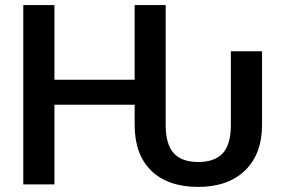

<svg xmlns="http://www.w3.org/2000/svg" viewBox="-20 -731 1118 761"><path d="M1018.6 -527.8V-236.3Q1018.6 -120.6 951.2 -55.4Q883.8 9.8 765.6 9.8Q646 9.8 579.8 -54.2Q513.7 -118.2 513.7 -236.3V-315.9H195.8V0H72.3V-710.9H195.8V-415H513.7V-710.9H636.7V-235.4Q636.7 -159.2 668.5 -124Q700.2 -88.9 765.6 -88.9Q831.5 -88.9 863.3 -124Q895 -159.2 895 -235.4V-527.8Z"/></svg>

Font: Roboto Medium
Style: Regular
Weight: 500
Designer: Google
Version: Version 2.134; 2016; ttfautohint (v1.6)